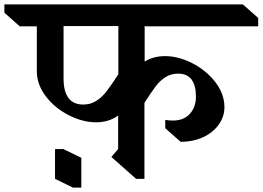

<svg xmlns="http://www.w3.org/2000/svg" viewBox="-80 -806 1198 876"><path d="M580 -525Q620 -550 673 -550Q733 -550 796.5 -518Q860 -486 902 -432Q944 -378 944 -317Q944 -274 918 -237.5Q892 -201 846.5 -180Q801 -159 744 -159L674 -221V-259Q692 -256 709 -256Q759 -256 786.5 -287Q814 -318 814 -365Q814 -416 794 -443Q774 -470 733 -470Q700 -470 675 -454Q650 -438 631 -413Q612 -388 579 -337V10H541L428 -90L459 -126V-279Q417 -248 358 -248Q298 -248 234.5 -280Q171 -312 129.5 -366Q88 -420 88 -481V-686H10L-60 -748V-786H1028L1098 -724V-686H588L580 -687ZM460 -467V-687H210V-448Q210 -329 300 -329Q333 -329 359 -345.5Q385 -362 405.5 -388.5Q426 -415 460 -467ZM291 50H253L171 10V-126H209L291 -86Z"/></svg>

Font: Inknut Antiqua
Style: Regular
Weight: 400
Designer: Claus Eggers Sørensen
Foundry: Claus Eggers Sørensen
Version: Version 1.003; ttfautohint (v1.8.2) -l 8 -r 50 -G 200 -x 14 